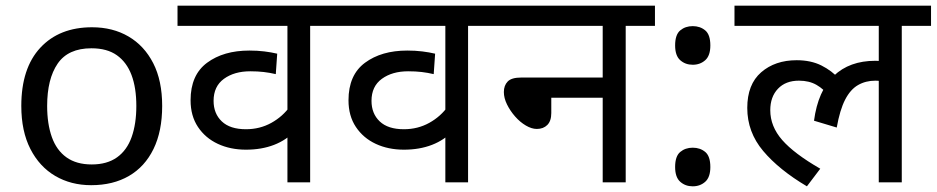

<svg xmlns="http://www.w3.org/2000/svg" viewBox="-20 -642 3298 676"><path d="M551 -269Q551 -180 520.5 -117.5Q490 -55 434 -22.5Q378 10 301 10Q230 10 174.5 -22.5Q119 -55 87 -117.5Q55 -180 55 -269Q55 -402 122 -474Q189 -546 304 -546Q377 -546 432.5 -513.5Q488 -481 519.5 -419.5Q551 -358 551 -269ZM146 -269Q146 -206 162.5 -159.5Q179 -113 214 -88Q249 -63 303 -63Q357 -63 392 -88Q427 -113 443.5 -159.5Q460 -206 460 -269Q460 -333 443 -378Q426 -423 391.5 -447.5Q357 -472 302 -472Q220 -472 183 -418Q146 -364 146 -269Z M1175 -551H1072V0H992V-198L1019 -182Q989 -149 945 -132Q901 -115 846 -115Q791 -115 747 -135.5Q703 -156 677 -195Q651 -234 651 -289Q651 -378 709 -421Q767 -464 858 -464Q886 -464 910.5 -461Q935 -458 956 -453L951 -381Q930 -386 908.5 -388.5Q887 -391 861 -391Q805 -391 768.5 -364.5Q732 -338 732 -287Q732 -242 761 -214.5Q790 -187 846 -187Q895 -187 935.5 -209.5Q976 -232 1002 -269L992 -220V-551H605V-622H1175Z M1731 -551H1628V0H1548V-198L1575 -182Q1545 -149 1501 -132Q1457 -115 1402 -115Q1347 -115 1303 -135.5Q1259 -156 1233 -195Q1207 -234 1207 -289Q1207 -378 1265 -421Q1323 -464 1414 -464Q1442 -464 1466.5 -461Q1491 -458 1512 -453L1507 -381Q1486 -386 1464.5 -388.5Q1443 -391 1417 -391Q1361 -391 1324.5 -364.5Q1288 -338 1288 -287Q1288 -242 1317 -214.5Q1346 -187 1402 -187Q1451 -187 1491.5 -209.5Q1532 -232 1558 -269L1548 -220V-551H1161V-622H1731Z M1717 -622H2286V-551H2183V0H2102V-298H1921V-244Q1921 -216 1907 -202Q1893 -188 1870 -188Q1852 -188 1831.5 -200Q1811 -212 1793.5 -232Q1776 -252 1765 -274.5Q1754 -297 1754 -318Q1754 -341 1767.5 -355Q1781 -369 1815 -369H2102V-551H1717Z M2419 -414Q2393 -414 2375 -430Q2357 -446 2357 -482Q2357 -520 2375 -535Q2393 -550 2419 -550Q2445 -550 2463 -535Q2481 -520 2481 -482Q2481 -446 2463 -430Q2445 -414 2419 -414ZM2419 14Q2393 14 2375 -2Q2357 -18 2357 -54Q2357 -92 2375 -107Q2393 -122 2419 -122Q2445 -122 2463 -107Q2481 -92 2481 -54Q2481 -18 2463 -2Q2445 14 2419 14Z M2566 -551V-622H3258V-551H3155V0H3074V-379L3118 -347Q3102 -354 3088 -356Q3074 -358 3062 -358Q3028 -358 3001 -342.5Q2974 -327 2955.5 -291Q2937 -255 2926 -193L2846 -217Q2860 -322 2915.5 -375Q2971 -428 3062 -428Q3082 -428 3099 -425Q3116 -422 3128 -418L3131 -396L3074 -415V-551ZM2898 -304Q2881 -328 2855 -343Q2829 -358 2793 -358Q2746 -358 2719 -329.5Q2692 -301 2692 -254Q2692 -197 2734 -149Q2776 -101 2868 -48L2821 14Q2723 -44 2667 -110.5Q2611 -177 2611 -262Q2611 -345 2660 -387.5Q2709 -430 2785 -430Q2835 -430 2872 -411.5Q2909 -393 2936 -363Z"/></svg>

Font: hexhindi15
Style: Regular
Weight: 400
Designer: Jelle Bosma - Monotype Design Team
Foundry: Monotype Imaging Inc.
Version: Version 2.006